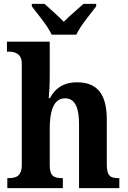

<svg xmlns="http://www.w3.org/2000/svg" viewBox="-20 -976 664 996"><path d="M248 -796H376C396 -841 450 -905 479 -943V-956H413C387 -932 339 -892 311 -863C283 -892 237 -932 211 -956H145V-943C174 -905 228 -841 248 -796ZM18 0H306V-52H303C262 -52 238 -61 238 -117V-310C238 -394 256 -466 317 -466C370 -466 390 -417 390 -331V0H599V-52H596C554 -52 534 -61 534 -123V-355C534 -490 483 -549 379 -549C303 -549 263 -512 239 -467H233C235 -487 238 -536 238 -581V-760H16V-708H27C52 -708 93 -700 93 -647V-121C93 -61 62 -52 24 -52H18Z"/></svg>

Font: Noto Serif SemiCondensed
Style: Bold
Weight: 700
Width: 4
Designer: Monotype Design Team
Foundry: Monotype Imaging Inc.
Version: Version 2.015